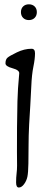

<svg xmlns="http://www.w3.org/2000/svg" viewBox="-20 -585 248 873"><path d="M139.2 -342.8Q139.2 -317.4 131.8 -281.7Q124.5 -246.1 122.3 -192.9Q120.1 -139.6 117.7 -105Q115.2 -70.3 112.5 -18.3Q109.9 33.7 109.9 75.4Q109.9 117.2 109.1 158.7Q108.4 200.2 104.5 218.8Q100.6 237.3 89.4 252.4Q78.1 267.6 65.7 267.6Q53.2 267.6 53.2 244.6Q53.2 221.7 55.4 204.1Q57.6 186.5 57.6 168Q57.6 149.4 57.1 104.5Q56.6 59.6 57.4 -5.6Q58.1 -70.8 59.3 -124.5Q60.5 -178.2 67.4 -251Q68.8 -266.1 36.9 -274.7Q4.9 -283.2 4.9 -296.9Q4.9 -314.5 13.9 -322.5Q22.9 -330.6 56.6 -346.9Q90.3 -363.3 123.5 -363.3Q139.2 -363.3 139.2 -342.8ZM85.2 -503.7Q75.2 -513.7 75.2 -529.8Q75.2 -545.9 85.2 -555.7Q95.2 -565.4 111.3 -565.4Q127.4 -565.4 137.5 -555.7Q147.5 -545.9 147.5 -529.8Q147.5 -513.7 137.5 -503.7Q127.4 -493.7 111.3 -493.7Q95.2 -493.7 85.2 -503.7Z"/></svg>

Font: Eadui
Style: Medium
Weight: 500
Designer: Peter S. Baker
Version: Version 1.1